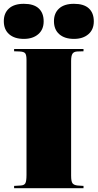

<svg xmlns="http://www.w3.org/2000/svg" viewBox="-37 -987 512 1007"><path d="M37 0V-12L71 -14Q90 -15 96 -26Q102 -37 102 -70V-673Q102 -698 95.5 -707Q89 -716 66 -717L37 -718V-730H401V-718L368 -717Q350 -716 343 -705Q336 -694 336 -667V-66Q336 -35 343.5 -25.5Q351 -16 370 -14L401 -12V0ZM351 -783Q302 -783 274 -807.5Q246 -832 246 -876Q246 -918 273 -942.5Q300 -967 351 -967Q403 -967 429 -943Q455 -919 455 -875Q455 -832 426.5 -807.5Q398 -783 351 -783ZM88 -783Q39 -783 11 -807.5Q-17 -832 -17 -876Q-17 -918 10 -942.5Q37 -967 88 -967Q140 -967 166 -943Q192 -919 192 -875Q192 -832 163.5 -807.5Q135 -783 88 -783Z"/></svg>

Font: Display Black
Style: Regular
Weight: 900
Designer: Latin by Veronika Burian and Jose Scaglione. Greek by Irene Vlachou. Cyrillic by Vera Evstafieva.
Foundry: TypeTogether
Version: Version 3.002